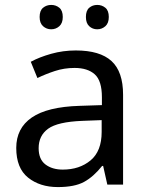

<svg xmlns="http://www.w3.org/2000/svg" viewBox="-20 -750 601 780"><path d="M288 -545Q386 -545 433 -502Q480 -459 480 -365V0H416L399 -76H395Q360 -32 321.5 -11Q283 10 215 10Q142 10 94 -28.5Q46 -67 46 -149Q46 -229 109 -272.5Q172 -316 303 -320L394 -323V-355Q394 -422 365 -448Q336 -474 283 -474Q241 -474 203 -461.5Q165 -449 132 -433L105 -499Q140 -518 188 -531.5Q236 -545 288 -545ZM314 -259Q214 -255 175.5 -227Q137 -199 137 -148Q137 -103 164.5 -82Q192 -61 235 -61Q303 -61 348 -98.5Q393 -136 393 -214V-262ZM141 -681Q141 -707 155 -718.5Q169 -730 188 -730Q207 -730 221 -718.5Q235 -707 235 -681Q235 -656 221 -643.5Q207 -631 188 -631Q169 -631 155 -643.5Q141 -656 141 -681ZM329 -681Q329 -707 342.5 -718.5Q356 -730 375 -730Q394 -730 408 -718.5Q422 -707 422 -681Q422 -656 408 -643.5Q394 -631 375 -631Q356 -631 342.5 -643.5Q329 -656 329 -681Z"/></svg>

Font: Noto Sans Old Sogdian
Style: Regular
Weight: 400
Designer: Monotype Design Team
Foundry: Monotype Imaging Inc.
Version: Version 2.002; ttfautohint (v1.8.4.7-5d5b)